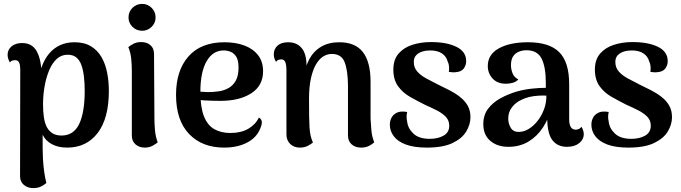

<svg xmlns="http://www.w3.org/2000/svg" viewBox="-20 -744 3499 986"><path d="M362 -527Q413 -527 447.5 -506Q482 -485 502 -449.5Q522 -414 530.5 -369.5Q539 -325 539 -277Q539 -136 481.5 -61Q424 14 325 14Q279 14 246.5 -3.5Q214 -21 199 -52V17Q199 39 200.5 70Q202 101 206.5 134.5Q211 168 218 196Q210 203 193 212.5Q176 222 151 222Q122 222 102.5 205.5Q83 189 83 161L84 -384Q84 -411 78 -423Q72 -435 58 -435Q52 -435 44 -433Q36 -431 31 -423Q25 -433 22 -443.5Q19 -454 19 -462Q19 -489 39.5 -506Q60 -523 94 -523Q146 -523 169.5 -479Q193 -435 193 -360V-298L171 -300Q178 -355 193 -397.5Q208 -440 232 -468.5Q256 -497 288.5 -512Q321 -527 362 -527ZM328 -463Q295 -463 271.5 -441.5Q248 -420 232.5 -383Q217 -346 209 -300.5Q201 -255 201 -208Q201 -171 205.5 -141Q210 -111 221 -90.5Q232 -70 250.5 -59Q269 -48 296 -48Q358 -48 386.5 -107Q415 -166 415 -278Q415 -317 411 -351Q407 -385 398 -410Q389 -435 372 -449Q355 -463 328 -463Z M710 -586Q681 -586 660.5 -606Q640 -626 640 -654Q640 -684 660.5 -704Q681 -724 710 -724Q738 -724 758.5 -704Q779 -684 779 -654Q779 -626 758.5 -606Q738 -586 710 -586ZM773 -135Q773 -106 776 -74Q779 -42 790 -13Q782 -6 764.5 4Q747 14 723 14Q695 14 676 -2.5Q657 -19 657 -48V-380Q657 -409 654 -441Q651 -473 639 -502Q647 -509 664 -518.5Q681 -528 705 -528Q734 -528 752.5 -512Q771 -496 771 -467Z M1131 14Q1018 14 951 -56Q884 -126 884 -257Q884 -382 948 -454.5Q1012 -527 1133 -527Q1190 -527 1234.5 -510.5Q1279 -494 1305 -461Q1331 -428 1331 -378Q1331 -304 1270.5 -265Q1210 -226 1112 -226Q1071 -226 1028 -228.5Q985 -231 937 -243L940 -281Q963 -278 989.5 -275Q1016 -272 1049 -271Q1075 -271 1103 -275Q1131 -279 1154 -292Q1177 -305 1191 -330Q1205 -355 1205 -397Q1205 -433 1194 -451.5Q1183 -470 1165.5 -477.5Q1148 -485 1129 -485Q1073 -485 1041 -429.5Q1009 -374 1009 -272Q1009 -193 1027.5 -146.5Q1046 -100 1081 -80.5Q1116 -61 1163 -61Q1218 -61 1255.5 -83Q1293 -105 1309 -140Q1319 -136 1323.5 -124Q1328 -112 1317 -85Q1298 -37 1248.5 -11.5Q1199 14 1131 14Z M1520 14Q1490 14 1470.5 -4.5Q1451 -23 1451 -54V-387Q1450 -416 1444 -427.5Q1438 -439 1425 -439Q1419 -439 1411 -437Q1403 -435 1398 -426Q1386 -444 1386 -465Q1386 -492 1405 -509.5Q1424 -527 1460 -527Q1504 -527 1529 -497.5Q1554 -468 1554 -407V-363L1538 -336Q1545 -396 1567.5 -438.5Q1590 -481 1629 -504Q1668 -527 1722 -527Q1805 -527 1844 -476Q1883 -425 1883 -324V-135Q1884 -111 1887 -76.5Q1890 -42 1902 -13Q1890 -2 1873.5 6Q1857 14 1834 14Q1805 14 1786 -2.5Q1767 -19 1767 -48V-307Q1766 -384 1749.5 -425.5Q1733 -467 1684 -467Q1660 -467 1639 -453.5Q1618 -440 1602 -412Q1586 -384 1576.5 -340.5Q1567 -297 1567 -237Q1567 -184 1567.5 -149Q1568 -114 1569.5 -90Q1571 -66 1575 -48Q1579 -30 1587 -12Q1579 -5 1561.5 4.5Q1544 14 1520 14Z M2172 14Q2107 14 2065 -1.5Q2023 -17 2002.5 -44Q1982 -71 1982 -104Q1982 -122 1990 -138.5Q1998 -155 2017.5 -165Q2037 -175 2071 -169Q2068 -156 2068 -144.5Q2068 -133 2071 -119Q2075 -84 2103.5 -57.5Q2132 -31 2187 -31Q2229 -31 2258 -47.5Q2287 -64 2287 -98Q2287 -126 2269 -144.5Q2251 -163 2222.5 -177.5Q2194 -192 2162 -206Q2124 -225 2086 -246.5Q2048 -268 2024 -301.5Q2000 -335 2000 -387Q2000 -438 2027 -469Q2054 -500 2098 -514Q2142 -528 2193 -528Q2274 -528 2324 -503.5Q2374 -479 2374 -430Q2374 -409 2361.5 -392Q2349 -375 2318 -373Q2309 -372 2301 -373Q2293 -374 2285 -375Q2287 -387 2286 -402Q2285 -417 2279 -428Q2272 -455 2249 -470Q2226 -485 2189 -485Q2167 -485 2148 -479Q2129 -473 2117 -460Q2105 -447 2105 -426Q2105 -397 2122.5 -377Q2140 -357 2168.5 -341.5Q2197 -326 2229 -310Q2258 -296 2287.5 -281Q2317 -266 2342 -246.5Q2367 -227 2381.5 -202Q2396 -177 2396 -142Q2396 -105 2374.5 -69Q2353 -33 2304 -9.5Q2255 14 2172 14Z M2892 10Q2843 10 2816.5 -24.5Q2790 -59 2790 -144V-200L2812 -194Q2799 -137 2769 -90.5Q2739 -44 2694 -17Q2649 10 2591 10Q2534 10 2498 -20.5Q2462 -51 2462 -107Q2462 -153 2486.5 -185.5Q2511 -218 2550.5 -239.5Q2590 -261 2634 -274Q2674 -285 2713 -289Q2752 -293 2783 -293V-318Q2783 -401 2761 -443.5Q2739 -486 2684 -486Q2663 -486 2644.5 -478.5Q2626 -471 2615 -454.5Q2604 -438 2604 -409Q2604 -389 2612 -368Q2620 -347 2642 -336Q2631 -324 2614 -319Q2597 -314 2578 -314Q2534 -314 2509.5 -341Q2485 -368 2485 -405Q2485 -464 2541.5 -495.5Q2598 -527 2692 -527Q2801 -527 2852 -476Q2903 -425 2903 -311V-131Q2903 -78 2937 -78Q2943 -78 2952 -81.5Q2961 -85 2966 -93Q2972 -84 2975 -73.5Q2978 -63 2978 -55Q2978 -28 2954.5 -9Q2931 10 2892 10ZM2651 -67Q2673 -68 2697 -83Q2721 -98 2741 -123.5Q2761 -149 2773.5 -182Q2786 -215 2786 -253Q2766 -254 2743 -252.5Q2720 -251 2698.5 -246Q2677 -241 2659 -232Q2628 -218 2609 -193Q2590 -168 2590 -135Q2590 -108 2604 -86Q2618 -64 2651 -67Z M3207 14Q3142 14 3100 -1.5Q3058 -17 3037.5 -44Q3017 -71 3017 -104Q3017 -122 3025 -138.5Q3033 -155 3052.5 -165Q3072 -175 3106 -169Q3103 -156 3103 -144.5Q3103 -133 3106 -119Q3110 -84 3138.5 -57.5Q3167 -31 3222 -31Q3264 -31 3293 -47.5Q3322 -64 3322 -98Q3322 -126 3304 -144.5Q3286 -163 3257.5 -177.5Q3229 -192 3197 -206Q3159 -225 3121 -246.5Q3083 -268 3059 -301.5Q3035 -335 3035 -387Q3035 -438 3062 -469Q3089 -500 3133 -514Q3177 -528 3228 -528Q3309 -528 3359 -503.5Q3409 -479 3409 -430Q3409 -409 3396.5 -392Q3384 -375 3353 -373Q3344 -372 3336 -373Q3328 -374 3320 -375Q3322 -387 3321 -402Q3320 -417 3314 -428Q3307 -455 3284 -470Q3261 -485 3224 -485Q3202 -485 3183 -479Q3164 -473 3152 -460Q3140 -447 3140 -426Q3140 -397 3157.5 -377Q3175 -357 3203.5 -341.5Q3232 -326 3264 -310Q3293 -296 3322.5 -281Q3352 -266 3377 -246.5Q3402 -227 3416.5 -202Q3431 -177 3431 -142Q3431 -105 3409.5 -69Q3388 -33 3339 -9.5Q3290 14 3207 14Z"/></svg>

Font: Arima SemiBold
Style: Regular
Weight: 600
Designer: Joana Correia and Natanael Gama
Foundry: NDISCOVER
Version: Version 1.101;gftools[0.9.23]